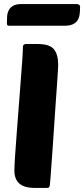

<svg xmlns="http://www.w3.org/2000/svg" viewBox="-20 -927 415 947"><path d="M155 0Q99 0 75 -22Q51 -44 51 -85Q51 -105 54 -153.5Q57 -202 62 -264Q67 -326 72 -395Q77 -464 82 -525Q87 -586 90 -632Q93 -678 93 -695Q93 -710 109 -710H164Q225 -710 246 -684Q267 -658 267 -607Q267 -602 265.5 -575Q264 -548 261 -507Q258 -466 254.5 -415.5Q251 -365 247.5 -312Q244 -259 240.5 -208.5Q237 -158 234 -117Q231 -76 229 -48.5Q227 -21 226 -15Q225 -7 222 -3.5Q219 0 210 0ZM25 -800Q14 -800 14 -811Q14 -828 15 -845Q16 -862 23 -876Q30 -890 45 -898.5Q60 -907 87 -907H359Q365 -907 370 -903.5Q375 -900 375 -893Q375 -872 372.5 -855Q370 -838 362 -826Q354 -814 338.5 -807Q323 -800 297 -800Z"/></svg>

Font: PoetsenOne
Style: Regular
Weight: 400
Designer: Rodrigo Fuenzalida, Pablo Impallari
Foundry: Pablo Impallari, Rodrigo Fuenzalida
Version: Version 1.000; ttfautohint (v0.8) -G 200 -r 50